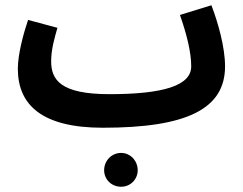

<svg xmlns="http://www.w3.org/2000/svg" viewBox="-20 -466 928 732"><path d="M372 21C695 21 838 -52 838 -213C838 -285 812 -378 786 -446L666 -409C691 -338 709 -268 709 -213C709 -139 601 -107 397 -107C210 -107 175 -162 175 -233C175 -277 188 -322 199 -360L87 -390C70 -340 48 -260 48 -204C48 -66 140 21 372 21ZM442 246C477 246 505 218 505 183C505 147 477 117 442 117C405 117 377 147 377 183C377 218 405 246 442 246Z"/></svg>

Font: Noto Sans Arabic UI XCn
Style: Bold
Weight: 700
Width: 2
Designer: Monotype Design Team, Nadine Chahine and Nizar Qandah
Foundry: Monotype Imaging Inc.
Version: Version 2.010